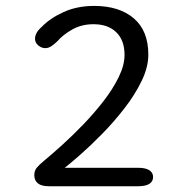

<svg xmlns="http://www.w3.org/2000/svg" viewBox="-20 -646 659 666"><path d="M494.5 -456.5Q494.5 -413 471.2 -365Q448 -317 411.5 -270Q375 -223 334.5 -181.8Q294 -140.5 259 -109.8Q224 -79 204.5 -64H459Q485 -64 498 -55.5Q511 -47 511 -32Q511 -16.5 498 -8.2Q485 0 459 0H149.5Q123.5 0 111.2 -10.2Q99 -20.5 99 -38Q99 -54 107.5 -64.2Q116 -74.5 133 -88.5Q159.5 -110.5 195.8 -143.2Q232 -176 269.8 -215.2Q307.5 -254.5 339.8 -296.2Q372 -338 392 -379Q412 -420 412 -455.5Q412 -506.5 383.2 -534.2Q354.5 -562 304.5 -562Q263.5 -562 231.2 -544Q199 -526 179 -503Q168.5 -492.5 158.2 -485.8Q148 -479 137 -479Q124 -479 112.8 -488.5Q101.5 -498 101.5 -511.5Q101.5 -532.5 124.5 -552.5Q153 -582.5 200.2 -604Q247.5 -625.5 306.5 -625.5Q393.5 -625.5 444 -582.5Q494.5 -539.5 494.5 -456.5Z"/></svg>

Font: Sono Monospace
Style: Regular
Weight: 400
Designer: Tyler Finck
Foundry: Tyler Finck
Version: Version 2.112